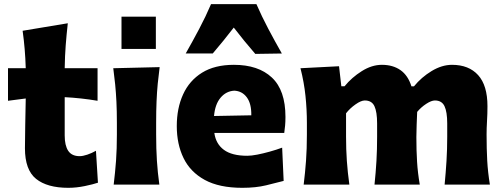

<svg xmlns="http://www.w3.org/2000/svg" viewBox="-20 -900 2452 936"><path d="M313 15.6Q210 15.6 155.8 -28.1Q101.6 -71.8 101.6 -177.2Q101.6 -231 103 -289.6Q104.5 -348.1 105.5 -419.9L19 -408.7V-567.4H105.5Q104 -616.7 100.3 -660.4Q96.7 -704.1 90.3 -750L310.5 -786.6Q304.2 -729.5 300.3 -678.7Q296.4 -627.9 295.4 -567.4H455.6V-408.7Q415.5 -415.5 375 -419.9Q334.5 -424.3 295.4 -426.3V-239.7Q295.4 -190.4 312.7 -164.6Q330.1 -138.7 368.2 -138.7Q383.8 -138.7 405.5 -146Q427.2 -153.3 447.8 -165L457.5 -9.3Q434.6 -1.5 393.3 7.1Q352.1 15.6 313 15.6Z M572.3 -818.7H739.8V-661.4H572.3ZM534.2 0Q541.5 -60.1 545.7 -116.9Q549.8 -173.8 549.8 -244.6V-300.8Q549.8 -358.9 547.6 -403.8Q545.4 -448.7 541.5 -488Q537.6 -527.3 532.2 -567.4L758.3 -572.8Q752.9 -532.2 749 -492.2Q745.1 -452.1 743.2 -406Q741.2 -359.9 741.2 -300.8V-244.6Q741.2 -173.8 744.9 -116.9Q748.5 -60.1 756.8 0Z M1161.1 15.6Q1048.8 15.6 978.3 -22.9Q907.7 -61.5 874.8 -129.4Q841.8 -197.3 841.8 -285.2Q841.8 -372.6 872.6 -439.9Q903.3 -507.3 965.1 -545.7Q1026.9 -584 1120.1 -584Q1239.3 -584 1305.4 -522Q1371.6 -460 1371.6 -330.1Q1371.6 -306.2 1369.9 -288.1Q1368.2 -270 1365.7 -252H1024.9Q1032.2 -198.7 1071.3 -169.7Q1110.4 -140.6 1185.5 -140.6Q1205.1 -140.6 1234.1 -146.2Q1263.2 -151.9 1295.4 -160.9Q1327.6 -169.9 1355.5 -180.2L1362.8 -18.1Q1327.1 -8.8 1277.3 3.4Q1227.5 15.6 1161.1 15.6ZM1205.1 -337.9Q1206.1 -394.5 1183.3 -425.3Q1160.6 -456.1 1122.1 -458Q1082 -455.6 1055.2 -423.6Q1028.3 -391.6 1023.4 -334.5ZM1224.6 -637.2Q1169.4 -700.7 1119.6 -765.6Q1095.2 -733.9 1069.6 -702.4Q1043.9 -670.9 1017.1 -639.2H885.3Q919.4 -699.2 951.4 -759.8Q983.4 -820.3 1008.8 -879.9H1230Q1255.9 -820.3 1287.8 -759.8Q1319.8 -699.2 1354 -639.2Z M2147.5 0Q2153.3 -60.1 2156.7 -115.7Q2160.2 -171.4 2160.2 -233.9V-297.9Q2160.2 -354.5 2147 -382.3Q2133.8 -410.2 2100.1 -410.2Q2083 -410.2 2057.9 -393.8Q2032.7 -377.4 2013.7 -354.5Q2012.7 -325.2 2011.2 -292Q2009.8 -258.8 2009.8 -231.9Q2009.8 -165.5 2013.2 -111.3Q2016.6 -57.1 2026.4 0H1805.7Q1812 -60.1 1815.2 -115.7Q1818.4 -171.4 1818.4 -233.9V-297.9Q1818.4 -354.5 1805.4 -382.3Q1792.5 -410.2 1758.3 -410.2Q1740.2 -410.2 1713.1 -391.1Q1686 -372.1 1667 -347.7V-233.9Q1667 -171.4 1670.9 -115.7Q1674.8 -60.1 1683.1 0H1460.4Q1467.8 -60.1 1471.9 -116.9Q1476.1 -173.8 1476.1 -244.6V-300.8Q1476.1 -366.2 1469.2 -432.4Q1462.4 -498.5 1444.8 -567.4L1632.8 -577.1L1644 -479.5H1659.7Q1694.8 -522.5 1743.7 -553.2Q1792.5 -584 1841.8 -584Q1895.5 -584 1932.4 -558.1Q1969.2 -532.2 1985.8 -479H1998Q2034.2 -523.4 2084.2 -553.7Q2134.3 -584 2183.6 -584Q2265.6 -584 2311 -533.7Q2356.4 -483.4 2356.4 -382.3Q2356.4 -345.2 2354.2 -310.1Q2352.1 -274.9 2352.1 -244.6Q2352.1 -173.8 2355.2 -116.9Q2358.4 -60.1 2368.2 0Z"/></svg>

Font: Pinar-DS3-FD ExtraBold
Style: Regular
Weight: 800
Designer: Amin Abedi
Version: Version 3.000